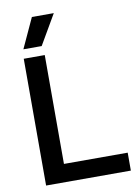

<svg xmlns="http://www.w3.org/2000/svg" viewBox="-98 -980 750 1044"><g transform="rotate(-10 276.5 -458.0)"><path d="M70 -700H186V-99H538V0H70ZM153 -916H274L178 -751H77Z"/></g></svg>

Font: Chakra Petch SemiBold
Style: Regular
Weight: 600
Designer: Katatrad Aksorn Co.,Ltd.
Foundry: Cadson Demak Co.,Ltd.
Version: Version 1.000; ttfautohint (v1.6)